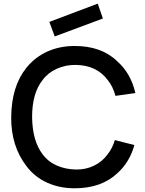

<svg xmlns="http://www.w3.org/2000/svg" viewBox="-20 -1018 797 1054"><path d="M280.3 -817.9 544.9 -916.5 516.6 -998 251 -897.9ZM610.4 -249 717.8 -221.7Q691.4 -127.4 625 -67.9Q537.6 15.6 389.6 15.6Q307.6 15.6 239.5 -14.9Q171.4 -45.4 126 -105Q40 -216.3 41.5 -375Q43 -544.4 125 -646Q172.9 -705.1 240.7 -735.4Q308.6 -765.6 389.6 -765.6Q538.1 -765.6 624 -681.2Q698.7 -614.7 723.1 -507.3L613.8 -491.7Q600.1 -543 571.8 -578.1Q510.7 -660.2 396 -661.6Q341.3 -662.6 292.5 -640.9Q243.7 -619.1 213.4 -578.1Q156.2 -506.3 156.2 -375Q158.2 -243.7 213.4 -171.9Q243.7 -130.4 291.5 -109.4Q339.4 -88.4 396 -87.4Q450.2 -86.4 495.6 -108.2Q541 -129.9 571.8 -171.9Q597.7 -205.6 610.4 -249Z"/></svg>

Font: Manrope3 Semibold
Style: Regular
Weight: 600
Width: 4
Designer: Mikhail Sharanda
Foundry: Mikhail Sharanda
Version: Version 3.000;PS 003.000;hotconv 1.0.88;makeotf.lib2.5.64775